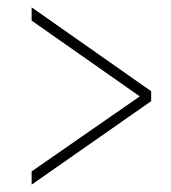

<svg xmlns="http://www.w3.org/2000/svg" viewBox="-20 -619 465 522"><path d="M66 -153 360 -357 66 -563V-599L391 -371V-344L66 -117Z"/></svg>

Font: Noto Serif CondThin
Style: Italic
Weight: 250
Width: 3
Italic angle: -12°
Designer: Monotype Design Team
Foundry: Monotype Imaging Inc.
Version: Version 1.001